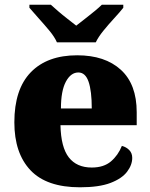

<svg xmlns="http://www.w3.org/2000/svg" viewBox="-20 -786 638 816"><path d="M320 10Q178 10 109.5 -62.5Q41 -135 41 -266Q41 -407 111 -479Q181 -551 308 -551Q426 -551 493.5 -489.5Q561 -428 561 -309V-254H237Q239 -160 272.5 -117Q306 -74 370 -74Q421 -74 451.5 -100Q482 -126 498 -166Q517 -161 529.5 -148Q542 -135 542 -115Q542 -85 520 -56Q498 -27 449.5 -8.5Q401 10 320 10ZM370 -325Q370 -399 356.5 -438.5Q343 -478 313 -478Q281 -478 260 -439Q239 -400 239 -325ZM222 -606Q212 -629 190 -655.5Q168 -682 144.5 -708Q121 -734 105 -753V-766H196Q207 -756 226.5 -739Q246 -722 267.5 -705.5Q289 -689 304 -677Q319 -689 340.5 -705.5Q362 -722 382.5 -739Q403 -756 413 -766H504V-753Q489 -734 465 -708Q441 -682 419.5 -655.5Q398 -629 387 -606Z"/></svg>

Font: Noto Serif Myanmar Black
Style: Regular
Weight: 900
Designer: Ben Mitchell and the Monotype Design Team
Foundry: Monotype Imaging Inc.
Version: Version 2.106; ttfautohint (v1.8.4.7-5d5b)